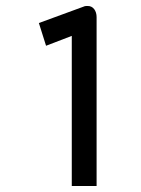

<svg xmlns="http://www.w3.org/2000/svg" viewBox="-20 -612 471 642"><path d="M220 -492V10H303V-555C303 -575 292 -593 272 -592C268 -592 264 -592 260 -590L110 -535L134 -459Z"/></svg>

Font: Charger Monospace
Style: Regular
Weight: 400
Designer: Jasper
Foundry: Cannot Into Space Fonts
Version: Version 0.980